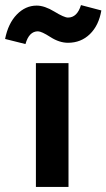

<svg xmlns="http://www.w3.org/2000/svg" viewBox="-69 -734 418 754"><path d="M31 -561 -49 -581Q-37 -642 -3 -677Q31 -712 75 -712Q106 -712 144.5 -688.5Q183 -665 198 -665Q234 -665 249 -714L329 -693Q319 -634 284 -600Q249 -566 198 -566Q164 -566 129 -588.5Q94 -611 80 -611Q45 -611 31 -561ZM72 0V-486H200V0Z"/></svg>

Font: Cantarell
Style: Bold
Weight: 700
Designer: Dave Crossland, Nikolaus Waxweiler, Florian Fecher, Jacques Le Bailly, Eben Sorkin, Alexei Vanyashin, Alexios Zavras, Em
Version: Version 0.303